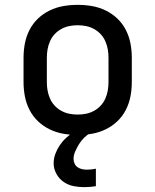

<svg xmlns="http://www.w3.org/2000/svg" viewBox="-20 -548 640 791"><path d="M300 8Q270 8 241 3Q212 -2 185 -15Q158 -28 136.5 -48.5Q115 -69 101.5 -95.5Q88 -122 82.5 -151Q77 -180 77 -210V-310Q77 -340 82.5 -369Q88 -398 101.5 -424.5Q115 -451 136.5 -471.5Q158 -492 185 -505Q212 -518 241 -523Q270 -528 300 -528Q330 -528 359 -523Q388 -518 415 -505Q442 -492 463.5 -471.5Q485 -451 498.5 -424.5Q512 -398 517.5 -369Q523 -340 523 -310V-210Q523 -180 517.5 -151Q512 -122 498.5 -95.5Q485 -69 463.5 -48.5Q442 -28 415 -15Q388 -2 359 3Q330 8 300 8ZM300 -76Q318 -76 335 -79.5Q352 -83 367.5 -91.5Q383 -100 395 -113Q407 -126 414 -142Q421 -158 424 -175Q427 -192 427 -210V-310Q427 -328 424 -345Q421 -362 414 -378Q407 -394 395 -407Q383 -420 367.5 -428.5Q352 -437 335 -440.5Q318 -444 300 -444Q282 -444 265 -440.5Q248 -437 232.5 -428.5Q217 -420 205 -407Q193 -394 186 -378Q179 -362 176 -345Q173 -328 173 -310V-210Q173 -192 176 -175Q179 -158 186 -142Q193 -126 205 -113Q217 -100 232.5 -91.5Q248 -83 265 -79.5Q282 -76 300 -76ZM326 223Q304 223 282 218.5Q260 214 241.5 201Q223 188 212 167.5Q201 147 201 125Q201 105 208 86Q215 67 226.5 50Q238 33 253 19.5Q268 6 285 -6L289 -8H352V0Q338 8 326 20Q314 32 305.5 46Q297 60 290 75.5Q283 91 283 107Q283 117 287.5 126.5Q292 136 300.5 141.5Q309 147 318.5 149Q328 151 338 151Q348 151 357 150Q366 149 375 147V219Q363 221 351 222Q339 223 326 223Z"/></svg>

Font: Iosevka Aile Medium
Style: Regular
Weight: 500
Designer: Belleve Invis
Foundry: Belleve Invis
Version: Version 27.3.5; ttfautohint (v1.8.4)